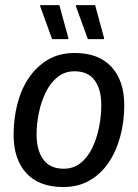

<svg xmlns="http://www.w3.org/2000/svg" viewBox="-20 -720 540 752"><path d="M227.5 12.5Q132.5 12.5 82.9 -42.1Q33.3 -96.7 33.3 -191.7Q33.3 -255.8 48.3 -313.8Q63.3 -371.7 93.8 -416.2Q124.2 -460.8 168.8 -486.7Q213.3 -512.5 272.5 -512.5Q366.7 -512.5 416.7 -457.9Q466.7 -403.3 466.7 -308.3Q466.7 -244.2 451.2 -186.2Q435.8 -128.3 405.8 -83.8Q375.8 -39.2 331.2 -13.3Q286.7 12.5 227.5 12.5ZM229.2 -59.2Q267.5 -59.2 295.4 -81.2Q323.3 -103.3 341.2 -140.4Q359.2 -177.5 367.9 -221.7Q376.7 -265.8 376.7 -309.2Q376.7 -370 350.8 -405.4Q325 -440.8 271.7 -440.8Q234.2 -440.8 206.2 -418.8Q178.3 -396.7 160 -360Q141.7 -323.3 132.5 -279.6Q123.3 -235.8 123.3 -192.5Q123.3 -131.7 149.6 -95.4Q175.8 -59.2 229.2 -59.2ZM184.2 -566.7 137.5 -695V-700H212.5L247.5 -571.7V-566.7ZM324.2 -566.7 277.5 -695V-700H352.5L387.5 -571.7V-566.7Z"/></svg>

Font: Familjen Grotesk GF
Style: Italic
Weight: 400
Designer: Anders Wikstroem, Jonas Baeckman, Matilda Gysing, Kristian Moeller
Foundry: Familjen STHML AB
Version: Version 2.000; Beta; Release 4; Build 6